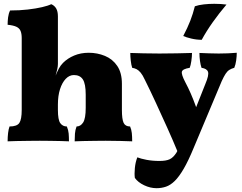

<svg xmlns="http://www.w3.org/2000/svg" viewBox="-20 -739 1273 1008"><path d="M620 -162Q620 -113 629 -94Q638 -75 663 -75Q670 -59 672 -40.5Q674 -22 674 3Q652 2 611 1Q570 0 535 0Q512 0 479 0.5Q446 1 416.5 1.5Q387 2 372 3Q372 -18 373.5 -37.5Q375 -57 382 -75Q403 -75 416.5 -96Q430 -117 430 -173V-242Q430 -299 415 -322Q400 -345 368 -345Q344 -345 325 -325Q306 -305 295 -270.5Q284 -236 284 -190V-162Q284 -110 296.5 -92.5Q309 -75 331 -75Q339 -56 340.5 -38Q342 -20 342 3Q327 2 300 1.5Q273 1 243.5 0.5Q214 0 189 0Q165 0 131 0.5Q97 1 66 1.5Q35 2 20 3Q20 -20 22.5 -41Q25 -62 30 -75Q69 -75 81.5 -93.5Q94 -112 94 -162V-270L284 -403Q284 -391 280.5 -375Q277 -359 272 -342Q280 -362 289 -379Q298 -396 311 -409Q335 -433 369.5 -447.5Q404 -462 446 -462Q491 -462 531 -445.5Q571 -429 595.5 -393Q620 -357 620 -299ZM94 -539Q94 -562 88 -576.5Q82 -591 66 -598.5Q50 -606 20 -609Q20 -628 22.5 -648Q25 -668 33 -684Q83 -684 126 -689Q169 -694 201 -701.5Q233 -709 249 -717Q266 -710 275 -694.5Q284 -679 284 -653V-536H94ZM94 -567H284V-403L94 -233Z M1058 -298Q1078 -345 1072 -362Q1066 -379 1038 -383Q1033 -397 1030 -418.5Q1027 -440 1027 -461Q1050 -460 1077.5 -459Q1105 -458 1128 -458Q1153 -458 1177 -459Q1201 -460 1223 -462Q1223 -444 1220 -422Q1217 -400 1210 -383Q1195 -379 1184 -372Q1173 -365 1164 -351Q1155 -337 1144 -313L997 37Q969 105 944.5 147Q920 189 897.5 211Q875 233 851.5 241Q828 249 802 249Q769 249 736.5 233.5Q704 218 688 195Q685 175 688 143.5Q691 112 701 87Q718 94 749 100Q780 106 817 106Q852 106 871 97Q890 88 906 63Q912 54 935 5Q958 -44 989 -124ZM913 59Q888 -2 858 -68.5Q828 -135 798 -200Q768 -265 741 -319Q729 -345 718.5 -357.5Q708 -370 697.5 -375.5Q687 -381 674 -383Q669 -398 666.5 -420.5Q664 -443 664 -461Q693 -460 734 -459Q775 -458 817 -458Q861 -458 909 -459Q957 -460 988 -461Q988 -442 984.5 -418.5Q981 -395 976 -383Q939 -377 935 -363Q931 -349 953 -307Q968 -279 981.5 -248Q995 -217 1007.5 -182.5Q1020 -148 1031 -108ZM1039 -530Q1012 -530 984.5 -536.5Q957 -543 942 -550Q965 -594 979 -630Q993 -666 1003 -706Q1023 -713 1050 -716Q1077 -719 1105 -719Q1122 -719 1139 -718Q1156 -717 1169 -715Q1130 -669 1097 -622.5Q1064 -576 1039 -530Z"/></svg>

Font: Vollkorn Black
Style: Regular
Weight: 900
Designer: Friedrich Althausen
Foundry: Friedrich Althausen
Version: Version 5.000